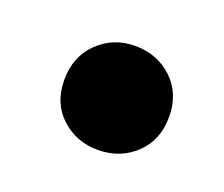

<svg xmlns="http://www.w3.org/2000/svg" viewBox="-48 -477 361 309"><g transform="rotate(20 132.5 -322.0)"><path d="M230 -322Q230 -362 204 -386.5Q178 -411 140 -411Q103 -411 77 -386Q51 -361 51 -321Q51 -281 77 -257Q103 -233 140 -233Q178 -233 204 -257.5Q230 -282 230 -322Z"/></g></svg>

Font: Repo Bold
Style: Bold
Weight: 700
Designer: Stefan Peev
Foundry: Context Ltd
Version: Version 1.502